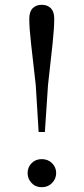

<svg xmlns="http://www.w3.org/2000/svg" viewBox="-20 -767 348 800"><path d="M154 13Q128 13 111.5 -4.5Q95 -22 95 -46Q95 -70 111.5 -87Q128 -104 154 -104Q180 -104 197 -87Q214 -70 214 -46Q214 -22 197 -4.5Q180 13 154 13ZM154 -747Q178 -747 192 -732.5Q206 -718 206 -689Q206 -650 199 -584.5Q192 -519 180 -412L167 -217H141L129 -412Q117 -519 109.5 -584.5Q102 -650 102 -689Q102 -718 116 -732.5Q130 -747 154 -747Z"/></svg>

Font: Noto Serif SC
Style: Regular
Weight: 400
Designer: Ryoko NISHIZUKA 西塚涼子 (kana & ideographs); Frank Grießhammer (Latin, Greek & Cyrillic); Wenlong ZHANG 张文龙 (bopomofo); San
Foundry: Adobe
Version: Version 2.002-H1;hotconv 1.1.0;makeotfexe 2.6.0